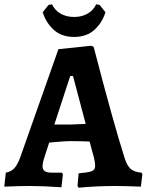

<svg xmlns="http://www.w3.org/2000/svg" viewBox="-30 -866 683 894"><path d="M331 0 336 -59Q370 -62 385.5 -65.5Q401 -69 407 -75.5Q413 -82 413 -95Q413 -107 408 -130L387 -207Q335 -209 295 -209Q277 -209 220 -204L199 -202L174 -125Q168 -103 168 -94Q168 -76 178.5 -69Q189 -62 215 -62H258L263 -55L256 6Q171 0 110 0Q59 0 -10 3L-3 -62Q20 -66 35 -81Q50 -96 63 -130L242 -637L395 -653L406 -648Q498 -294 550 -131Q561 -95 578 -80Q595 -65 629 -62L633 -55L626 3Q545 0 504 0Q423 0 336 8ZM295 -286Q306 -286 369 -289L310 -512H297L223 -286ZM169 -809 196 -843 212 -846Q226 -817 253 -802Q280 -787 315 -787Q350 -787 377 -802Q404 -817 418 -846L434 -843L461 -809Q446 -760 409.5 -727Q373 -694 315 -694Q257 -694 220.5 -727Q184 -760 169 -809Z"/></svg>

Font: Alegreya
Style: Bold
Weight: 700
Designer: Juan Pablo del Peral
Foundry: Huerta Tipografica
Version: Version 2.008; ttfautohint (v1.8)